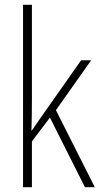

<svg xmlns="http://www.w3.org/2000/svg" viewBox="-20 -780 419 800"><path d="M113 -370Q113 -334 112.5 -302Q112 -270 111 -235H112Q124 -252 132.5 -265Q141 -278 152 -293L318 -529H360L213 -321L375 0H334L188 -290L113 -191V0H76V-760H113Z"/></svg>

Font: Noto Sans Sinhala Condensed ExtraLight
Style: Regular
Weight: 200
Width: 3
Designer: Jelle Bosma - Monotype Design Team
Foundry: Monotype Imaging Inc.
Version: Version 2.006; ttfautohint (v1.8.4.7-5d5b)